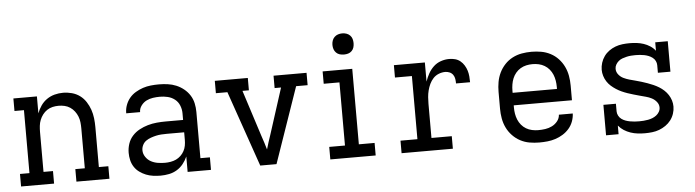

<svg xmlns="http://www.w3.org/2000/svg" viewBox="-46 -928 4093 1130"><g transform="rotate(-5 2000.0 -362.5)"><path d="M234 0H39V-74H95V-446H39V-520H178V-420Q187 -444 201.5 -465Q216 -486 237 -500.5Q258 -515 282.5 -521.5Q307 -528 333 -528Q359 -528 385 -521Q411 -514 432 -498.5Q453 -483 467.5 -460.5Q482 -438 490.5 -413.5Q499 -389 502 -362.5Q505 -336 505 -310V-74H561V0H366V-74H422V-310Q422 -328 420 -346Q418 -364 411.5 -380.5Q405 -397 394 -411.5Q383 -426 368 -436Q353 -446 335.5 -450Q318 -454 300 -454Q282 -454 264.5 -450Q247 -446 232 -436Q217 -426 206 -411.5Q195 -397 188.5 -380.5Q182 -364 180 -346Q178 -328 178 -310V-74H234Z M863 8Q841 8 819 5Q797 2 777 -6Q757 -14 739 -27Q721 -40 709 -58.5Q697 -77 692 -98.5Q687 -120 687 -142Q687 -169 695.5 -195Q704 -221 722 -241Q740 -261 764 -274Q788 -287 814 -294.5Q840 -302 867 -304.5Q894 -307 920 -307H1023V-347Q1023 -370 1014 -392.5Q1005 -415 986.5 -429.5Q968 -444 945 -449.5Q922 -455 899 -455Q878 -455 857.5 -452Q837 -449 819 -440Q801 -431 788 -413.5Q775 -396 775 -376V-375H693V-377Q693 -401 701.5 -424Q710 -447 725 -465Q740 -483 761 -495.5Q782 -508 804.5 -515.5Q827 -523 851 -525.5Q875 -528 899 -528Q925 -528 951 -524.5Q977 -521 1001 -511Q1025 -501 1045.5 -484.5Q1066 -468 1080 -446Q1094 -424 1099.5 -398.5Q1105 -373 1105 -347V-74H1161V0H1023V-91Q1013 -68 997 -48Q981 -28 959.5 -15Q938 -2 913 3Q888 8 863 8ZM895 -65Q912 -65 929 -68Q946 -71 961 -78Q976 -85 988.5 -97Q1001 -109 1009 -124Q1017 -139 1020 -155.5Q1023 -172 1023 -189V-234H921Q904 -234 888 -233Q872 -232 856.5 -228.5Q841 -225 825.5 -219.5Q810 -214 797 -205Q784 -196 776.5 -181Q769 -166 769 -150Q769 -129 781.5 -110.5Q794 -92 812.5 -82Q831 -72 852.5 -68.5Q874 -65 895 -65Z M1452 0 1297 -447H1229V-520H1424V-447H1386L1474 -173Q1481 -153 1487.5 -132.5Q1494 -112 1500 -91Q1506 -112 1512.5 -132.5Q1519 -153 1526 -173L1614 -447H1576V-520H1771V-447H1703L1548 0Z M1866 0V-74H1959V-447H1866V-520H2041V-74H2134V0ZM2000 -608Q1987 -608 1975 -611.5Q1963 -615 1954 -624Q1945 -633 1941 -645Q1937 -657 1937 -670Q1937 -683 1941 -695Q1945 -707 1954 -716Q1963 -725 1975 -729Q1987 -733 2000 -733Q2013 -733 2025 -729Q2037 -725 2046 -716Q2055 -707 2058.5 -695Q2062 -683 2062 -670Q2062 -657 2058.5 -645Q2055 -633 2046 -624Q2037 -615 2025 -611.5Q2013 -608 2000 -608Z M2287 0V-74H2387V-447H2287V-520H2470V-407Q2478 -431 2490.5 -453.5Q2503 -476 2521.5 -493.5Q2540 -511 2564.5 -519.5Q2589 -528 2614 -528Q2632 -528 2649 -523.5Q2666 -519 2679.5 -508Q2693 -497 2702.5 -481.5Q2712 -466 2717 -449.5Q2722 -433 2723.5 -415.5Q2725 -398 2725 -381H2642Q2642 -394 2640 -407.5Q2638 -421 2630.5 -432Q2623 -443 2610.5 -448.5Q2598 -454 2584 -454Q2565 -454 2546 -446.5Q2527 -439 2513.5 -424.5Q2500 -410 2491.5 -392Q2483 -374 2478 -354.5Q2473 -335 2471.5 -315Q2470 -295 2470 -276V-74H2590V0Z M3100 8Q3071 8 3042.5 3Q3014 -2 2988.5 -15.5Q2963 -29 2942.5 -50.5Q2922 -72 2909.5 -98Q2897 -124 2892 -152.5Q2887 -181 2887 -210V-310Q2887 -339 2892 -367.5Q2897 -396 2909.5 -422Q2922 -448 2942 -469.5Q2962 -491 2988 -504.5Q3014 -518 3042.5 -523Q3071 -528 3100 -528Q3129 -528 3157.5 -523Q3186 -518 3212 -504.5Q3238 -491 3258 -469.5Q3278 -448 3290.5 -422Q3303 -396 3308 -367.5Q3313 -339 3313 -310V-223H2969V-210Q2969 -191 2972 -173Q2975 -155 2982 -138Q2989 -121 3001 -106.5Q3013 -92 3029 -82.5Q3045 -73 3063.5 -69Q3082 -65 3100 -65Q3121 -65 3142 -68Q3163 -71 3182 -80.5Q3201 -90 3214.5 -107Q3228 -124 3229 -145H3311Q3310 -121 3301.5 -98Q3293 -75 3277 -56.5Q3261 -38 3240 -25Q3219 -12 3196 -4.5Q3173 3 3149 5.5Q3125 8 3100 8ZM3231 -297V-310Q3231 -328 3228 -346.5Q3225 -365 3218 -382Q3211 -399 3199 -413.5Q3187 -428 3171 -437.5Q3155 -447 3137 -451Q3119 -455 3100 -455Q3081 -455 3063 -451Q3045 -447 3029 -437.5Q3013 -428 3001 -413.5Q2989 -399 2982 -382Q2975 -365 2972 -346.5Q2969 -328 2969 -310V-297Z M3724 8Q3703 8 3681.5 5.5Q3660 3 3639.5 -4Q3619 -11 3601 -22.5Q3583 -34 3569 -51V0H3495V-180H3569V-135Q3569 -122 3575.5 -109.5Q3582 -97 3593 -89Q3604 -81 3616.5 -76.5Q3629 -72 3642.5 -69.5Q3656 -67 3669.5 -66Q3683 -65 3696 -65Q3709 -65 3722.5 -66Q3736 -67 3749.5 -69.5Q3763 -72 3775.5 -77Q3788 -82 3798.5 -90Q3809 -98 3816 -110Q3823 -122 3823 -136Q3823 -154 3811 -169Q3799 -184 3782.5 -192.5Q3766 -201 3748.5 -205.5Q3731 -210 3713 -215Q3695 -220 3677.5 -225Q3660 -230 3642.5 -236Q3625 -242 3608.5 -249.5Q3592 -257 3576.5 -267Q3561 -277 3547.5 -289Q3534 -301 3524 -316.5Q3514 -332 3508.5 -350Q3503 -368 3503 -386Q3503 -407 3509.5 -427.5Q3516 -448 3528.5 -465.5Q3541 -483 3558.5 -495.5Q3576 -508 3596 -515.5Q3616 -523 3637.5 -525.5Q3659 -528 3680 -528Q3701 -528 3722 -525.5Q3743 -523 3762.5 -516.5Q3782 -510 3800 -498.5Q3818 -487 3831 -470V-520H3905V-340H3831V-385Q3831 -398 3825 -410Q3819 -422 3808.5 -430Q3798 -438 3785.5 -443Q3773 -448 3760 -450.5Q3747 -453 3734 -454Q3721 -455 3708 -455Q3695 -455 3682 -454Q3669 -453 3656 -450Q3643 -447 3630.5 -442.5Q3618 -438 3608 -429.5Q3598 -421 3591.5 -409.5Q3585 -398 3585 -385Q3585 -366 3597 -351Q3609 -336 3625.5 -328Q3642 -320 3659.5 -315Q3677 -310 3695 -305.5Q3713 -301 3730.5 -295.5Q3748 -290 3765 -284Q3782 -278 3799 -270.5Q3816 -263 3831.5 -253.5Q3847 -244 3860.5 -231.5Q3874 -219 3884 -203.5Q3894 -188 3899.5 -170.5Q3905 -153 3905 -134Q3905 -113 3898 -92Q3891 -71 3878 -54Q3865 -37 3847 -24.5Q3829 -12 3809 -4.5Q3789 3 3767.5 5.5Q3746 8 3724 8Z"/></g></svg>

Font: Iosevka Etoile
Style: Regular
Weight: 400
Designer: Belleve Invis
Foundry: Belleve Invis
Version: Version 33.2.4